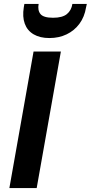

<svg xmlns="http://www.w3.org/2000/svg" viewBox="-20 -964 465 984"><path d="M28 0 152 -700H292L168 0ZM233 -769Q185 -769 152.5 -788Q120 -807 107 -842.5Q94 -878 102 -927L105 -944H178Q172 -911 187.5 -892Q203 -873 252 -873Q300 -873 323 -892Q346 -911 351 -944H425L421 -926Q413 -877 387 -842Q361 -807 321.5 -788Q282 -769 233 -769Z"/></svg>

Font: DM Sans 9pt ExtraBold
Style: Italic
Weight: 800
Italic angle: -10°
Version: Version 4.004;gftools[0.9.30]